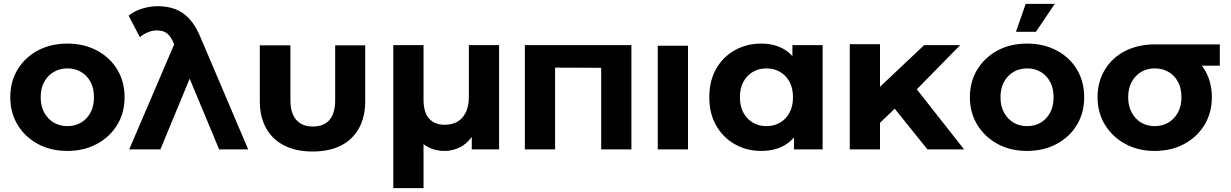

<svg xmlns="http://www.w3.org/2000/svg" viewBox="-20 -771 6353 991"><path d="M328 8Q242 8 175.5 -28Q109 -64 71 -126.5Q33 -189 33 -269Q33 -350 71 -412.5Q109 -475 175.5 -510.5Q242 -546 328 -546Q413 -546 480 -510.5Q547 -475 585 -412.5Q623 -350 623 -269Q623 -189 585 -126.5Q547 -64 480 -28Q413 8 328 8ZM328 -120Q367 -120 398 -138Q429 -156 447 -189.5Q465 -223 465 -269Q465 -316 447 -349Q429 -382 398 -400Q367 -418 328 -418Q289 -418 258 -400Q227 -382 208.5 -349Q190 -316 190 -269Q190 -223 208.5 -189.5Q227 -156 258 -138Q289 -120 328 -120Z M795 -739Q844 -739 884.5 -724Q925 -709 958.5 -672.5Q992 -636 1018 -571L1261 0H1111L959 -365L808 0H647L879 -542L877 -547Q862 -583 842.5 -598.5Q823 -614 790 -614Q767 -614 743.5 -604.5Q720 -595 702 -579L644 -690Q671 -713 712 -726Q753 -739 795 -739Z M1594 11Q1508 11 1447 -20Q1386 -51 1353.5 -109.5Q1321 -168 1321 -248V-537H1479V-253Q1479 -187 1509 -152.5Q1539 -118 1595 -118Q1651 -118 1680.5 -152Q1710 -186 1710 -253V-537H1865V-248Q1865 -168 1833 -109.5Q1801 -51 1740.5 -20Q1680 11 1594 11Z M2010 200V-538H2166V-258Q2166 -190 2195 -158.5Q2224 -127 2275 -127Q2312 -127 2340 -142.5Q2368 -158 2384 -190.5Q2400 -223 2400 -272V-538H2556V0H2415V-65Q2408 -54 2399 -45Q2373 -17 2340 -4.5Q2307 8 2274 8Q2227 8 2191 -11Q2178 -18 2166 -27V200Z M3083 0V-421L2845 -422V0H2689V-538H3239V0Z M3375 0V-535H3531V0Z M3909 8Q3834 8 3773 -26.5Q3712 -61 3676.5 -123Q3641 -185 3641 -269Q3641 -354 3676.5 -416Q3712 -478 3773 -512Q3834 -546 3909 -546Q3978 -546 4028 -516Q4052 -502 4070 -481V-538H4226V0H4078V-62Q4058 -38 4031 -22Q3980 8 3909 8ZM3936 -120Q3975 -120 4006 -138Q4037 -156 4055 -189.5Q4073 -223 4073 -269Q4073 -316 4055 -349Q4037 -382 4006 -400Q3975 -418 3936 -418Q3897 -418 3866 -400Q3835 -382 3817 -349Q3799 -316 3799 -269Q3799 -223 3817 -189.5Q3835 -156 3866 -138Q3897 -120 3936 -120Z M4767 0 4598 -210 4522 -137V0H4366V-543H4522V-323L4750 -538H4936L4712 -310L4956 0Z M5224 -607 5274 -751H5424L5327 -607ZM5281 8Q5195 8 5129 -28Q5063 -64 5024.5 -126.5Q4986 -189 4986 -269Q4986 -350 5024.5 -412.5Q5063 -475 5129 -510.5Q5195 -546 5281 -546Q5367 -546 5434 -510.5Q5501 -475 5538.5 -412.5Q5576 -350 5576 -269Q5576 -189 5538.5 -126.5Q5501 -64 5434 -28Q5367 8 5281 8ZM5281 -120Q5321 -120 5351.5 -138Q5382 -156 5400 -189.5Q5418 -223 5418 -269Q5418 -316 5400 -349Q5382 -382 5351.5 -400Q5321 -418 5282 -418Q5242 -418 5211.5 -400Q5181 -382 5162.5 -349Q5144 -316 5144 -269Q5144 -223 5162.5 -189.5Q5181 -156 5211.5 -138Q5242 -120 5281 -120Z M5940 8Q5855 8 5788.5 -28Q5722 -64 5683.5 -126.5Q5645 -189 5645 -269Q5645 -350 5683.5 -412.5Q5722 -475 5789 -508.5Q5856 -542 5942 -542Q5968 -542 5988 -542Q6008 -542 6025 -542H6035Q6036 -542 6037 -542H6039Q6040 -542 6040 -542H6042Q6043 -542 6044 -542H6049Q6050 -542 6051 -542H6055Q6056 -542 6056 -542H6276V-432H6184Q6186 -429 6188 -426Q6235 -359 6235 -269Q6235 -189 6197 -126.5Q6159 -64 6092.5 -28Q6026 8 5940 8ZM5940 -120Q5979 -120 6010 -138Q6041 -156 6059.5 -189.5Q6078 -223 6078 -269Q6078 -316 6060 -349Q6042 -382 6011 -400Q5980 -418 5940 -418Q5901 -418 5870.5 -400Q5840 -382 5821.5 -349Q5803 -316 5803 -269Q5803 -223 5821.5 -189.5Q5840 -156 5870.5 -138Q5901 -120 5940 -120Z"/></svg>

Font: Montserrat Z
Style: Bold
Weight: 700
Designer: Julieta Ulanovsky
Foundry: Julieta Ulanovsky
Version: Version 8.000